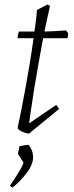

<svg xmlns="http://www.w3.org/2000/svg" viewBox="-20 -592 335 864"><path d="M111 9Q101 9 84 2.5Q67 -4 59 -15Q66 -47 75.5 -94.5Q85 -142 95 -197.5Q105 -253 114.5 -310.5Q124 -368 131 -420H59Q59 -429 61 -437Q63 -445 66 -450Q83 -450 100.5 -450Q118 -450 135 -450Q139 -478 142 -502.5Q145 -527 146 -547L194 -572L205 -565Q199 -540 193 -511Q187 -482 180 -450Q205 -451 229 -452Q253 -453 277 -455L287 -442L284 -420H174Q164 -365 153.5 -307Q143 -249 134.5 -196Q126 -143 120 -101.5Q114 -60 111 -37L233 -120L246 -102ZM37 252Q34 251 29.5 247.5Q25 244 25 243Q33 232 46 212Q59 192 71 171.5Q83 151 86 140L61 101Q61 96 64 83.5Q67 71 68 66Q75 65 86 62.5Q97 60 109 60Q118 72 123.5 85.5Q129 99 129 117Q128 150 100 186.5Q72 223 37 252Z"/></svg>

Font: Labrada Lght
Style: Italic
Weight: 300
Italic angle: -7°
Designer: Mercedes Jáuregui
Foundry: Omnibus-Type Team
Version: Version 1.000; ttfautohint (v1.8.4.7-5d5b)